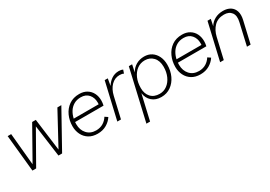

<svg xmlns="http://www.w3.org/2000/svg" viewBox="12 -1295 3195 2274"><g transform="rotate(-30 1610.0 -158.0)"><path d="M117 0 67 -500H115L156 -64L402 -500H452L509 -61L747 -500H801L523 0H473L414 -433L168 0Z M1007 9Q938 9 889.5 -21Q841 -51 815.5 -102.5Q790 -154 790 -216Q790 -294 820.5 -361Q851 -428 908.5 -468.5Q966 -509 1049 -509Q1108 -509 1151 -483Q1194 -457 1216.5 -412.5Q1239 -368 1239 -311Q1239 -280 1231 -245H842Q841 -230 841 -215Q841 -136 887 -85Q933 -34 1012 -34Q1068 -35 1108.5 -60Q1149 -85 1174 -126L1213 -100Q1182 -52 1129.5 -21.5Q1077 9 1007 9ZM1045 -466Q990 -466 949.5 -442Q909 -418 884 -378Q859 -338 848 -288H1189Q1190 -300 1190 -312Q1190 -378 1152 -422Q1114 -466 1045 -466Z M1278 0 1394 -500H1436L1420 -405Q1448 -452 1491.5 -481Q1535 -510 1590 -510Q1625 -510 1646 -498L1630 -452Q1609 -464 1575 -464Q1509 -464 1461 -415.5Q1413 -367 1394 -285L1328 0Z M1564 194 1724 -500H1769L1748 -400Q1776 -452 1825.5 -480.5Q1875 -509 1936 -509Q1994 -509 2037 -481Q2080 -453 2104 -403Q2128 -353 2128 -288Q2128 -205 2096.5 -137.5Q2065 -70 2008.5 -30Q1952 10 1878 10Q1800 10 1751 -34Q1702 -78 1693 -149L1614 194ZM1879 -33Q1936 -33 1981 -66.5Q2026 -100 2052 -158Q2078 -216 2078 -288Q2078 -372 2033.5 -419Q1989 -466 1921 -466Q1860 -466 1814 -431.5Q1768 -397 1742.5 -338Q1717 -279 1717 -204Q1717 -126 1760 -79.5Q1803 -33 1879 -33Z M2413 9Q2344 9 2295.5 -21Q2247 -51 2221.5 -102.5Q2196 -154 2196 -216Q2196 -294 2226.5 -361Q2257 -428 2314.5 -468.5Q2372 -509 2455 -509Q2514 -509 2557 -483Q2600 -457 2622.5 -412.5Q2645 -368 2645 -311Q2645 -280 2637 -245H2248Q2247 -230 2247 -215Q2247 -136 2293 -85Q2339 -34 2418 -34Q2474 -35 2514.5 -60Q2555 -85 2580 -126L2619 -100Q2588 -52 2535.5 -21.5Q2483 9 2413 9ZM2451 -466Q2396 -466 2355.5 -442Q2315 -418 2290 -378Q2265 -338 2254 -288H2595Q2596 -300 2596 -312Q2596 -378 2558 -422Q2520 -466 2451 -466Z M2684 0 2800 -500H2845L2826 -409Q2853 -456 2902.5 -483Q2952 -510 3016 -510Q3075 -510 3115 -484.5Q3155 -459 3170 -411.5Q3185 -364 3170 -298L3101 0H3051L3119 -297Q3138 -378 3105 -422Q3072 -466 3004 -466Q2920 -466 2869 -414.5Q2818 -363 2799 -281L2734 0Z"/></g></svg>

Font: Prodigy Sans Light
Style: Italic
Weight: 300
Italic angle: -13°
Designer: Wei Huang
Foundry: Wei Huang
Version: Version 1.003; ttfautohint (v1.8.3)